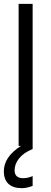

<svg xmlns="http://www.w3.org/2000/svg" viewBox="-23 -760 264 1000"><path d="M74 -740H147V16Q99 36 76 65.5Q53 95 53 127Q53 168 98 168Q123 168 147 157V208Q118 220 90 220Q45 220 21 197.5Q-3 175 -3 132Q-3 57 86 0H74Z"/></svg>

Font: Encode Sans Compressed
Style: Regular
Weight: 400
Designer: Pablo Impallari, Andres Torresi
Foundry: Pablo Impallari, Andres Torresi
Version: Version 1.000; ttfautohint (v1.00) -l 8 -r 50 -G 200 -x 14 -